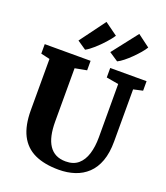

<svg xmlns="http://www.w3.org/2000/svg" viewBox="-179 -1143 1101 1273"><g transform="rotate(20 371.0 -507.0)"><path d="M386.5 8Q285 8 216.5 -24Q148 -56 113.2 -124.2Q78.5 -192.5 78.5 -300.5V-661.5L15.5 -676V-743H339V-676L256 -660.5V-285Q256 -230 265.2 -188Q274.5 -146 293.8 -117.2Q313 -88.5 342 -74Q371 -59.5 411 -59.5Q465.5 -59.5 499 -88.2Q532.5 -117 548.2 -167.8Q564 -218.5 564 -285.5L563.5 -661L477.5 -676V-743H734V-676L668.5 -661.5V-294.5Q668.5 -213 647.5 -155.5Q626.5 -98 588.2 -62Q550 -26 498.5 -9Q447 8 386.5 8ZM505 -800 442 -842 581.5 -1021 668 -956.5Q657 -938 637.5 -915.2Q618 -892.5 594.5 -869.2Q571 -846 547.8 -827.5Q524.5 -809 506 -800ZM279 -800 217.5 -842 350 -1021.5 440 -956.5Q424.5 -932.5 396 -900.8Q367.5 -869 336 -841Q304.5 -813 280 -800Z"/></g></svg>

Font: Merriweather 24pt Black
Style: Regular
Weight: 900
Designer: Eben Sorkin
Foundry: Eben Sorkin
Version: Version 2.100